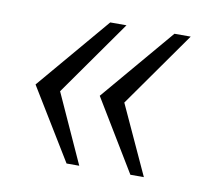

<svg xmlns="http://www.w3.org/2000/svg" viewBox="-52 -493 518 477"><g transform="rotate(10 207.5 -255.0)"><path d="M97 -247 231 -437H190L34 -253L144 -73H176ZM259 -247 393 -437H352L196 -253L305 -73H339Z"/></g></svg>

Font: United Sans ExtraLight
Style: Italic
Weight: 200
Italic angle: -8°
Designer: Pablo Impallari, Rodrigo Fuenzalida (Modified by Dan O. Williams)
Version: Version 1.000;PS 001.000;hotconv 1.0.88;makeotf.lib2.5.64775